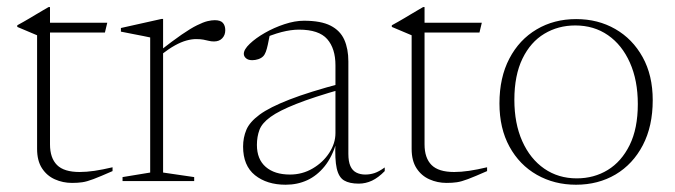

<svg xmlns="http://www.w3.org/2000/svg" viewBox="-20 -498 1855 528"><path d="M117.5 -101Q117.5 -63.5 136.8 -44.2Q156 -25 199 -25Q217.5 -25 239.8 -28.2Q262 -31.5 289.5 -38V-27.5Q255.5 -12.5 237 -5.5Q218.5 1.5 206.2 3.2Q194 5 178 5Q153 5 131 -4.8Q109 -14.5 95.5 -35.2Q82 -56 82 -88.5V-401L27.5 -424V-428.5Q36.5 -433.5 45.5 -438.5Q54.5 -443.5 63.2 -448.8Q72 -454 80.2 -459Q88.5 -464 96.8 -468.8Q105 -473.5 113.5 -478.5H117.5V-419.5ZM92.5 -408.5V-435.5H275L268.5 -408.5Z M570.5 -442.5Q586.5 -442.5 593 -435Q599.5 -427.5 599.5 -415Q599.5 -401.5 591.2 -392.8Q583 -384 568.5 -384Q560.5 -384 553.8 -385.8Q547 -387.5 539.2 -389Q531.5 -390.5 519 -390.5Q507 -390.5 492.5 -386.5Q478 -382.5 461.2 -373.2Q444.5 -364 424.5 -348.5L418 -357Q454.5 -385.5 479.5 -402.8Q504.5 -420 521.8 -428.5Q539 -437 550.5 -439.8Q562 -442.5 570.5 -442.5ZM428.5 -360V-23.5L514 -11V0H317V-11L393 -23.5V-395Q386.5 -396.5 374.8 -398.8Q363 -401 347 -404.2Q331 -407.5 312.5 -411V-421L424.5 -446H428.5Z M921.5 -269.5V-253.5Q842 -231 794.8 -212.2Q747.5 -193.5 724 -176.5Q700.5 -159.5 693.5 -140.8Q686.5 -122 686.5 -99.5Q686.5 -60 710.8 -39Q735 -18 777.5 -18Q811.5 -18 840 -34.8Q868.5 -51.5 885.5 -77.8Q902.5 -104 902.5 -132V-318.5Q902.5 -364.5 879.8 -390.5Q857 -416.5 802 -416.5Q780.5 -416.5 754.2 -409.8Q728 -403 691.5 -387L722 -402.5Q719 -387 716.5 -375.2Q714 -363.5 711 -355.5Q708 -347.5 703.5 -343Q698.5 -338 690.2 -335.2Q682 -332.5 673.5 -332.5Q662.5 -332.5 656.5 -337.8Q650.5 -343 650.5 -350Q650.5 -362 666.8 -377.5Q683 -393 708.2 -407.5Q733.5 -422 762.2 -431.5Q791 -441 816 -441Q862.5 -441 889 -427.5Q915.5 -414 926.8 -388.8Q938 -363.5 938 -329V-75Q938 -54 943.5 -41.5Q949 -29 959.8 -23.5Q970.5 -18 984.5 -18Q997.5 -18 1009.8 -22Q1022 -26 1038 -37.5V-27.5Q1020.5 -9.5 1003 -1.2Q985.5 7 966.5 7Q941 7 926.2 -1.8Q911.5 -10.5 906 -35Q900.5 -59.5 902.5 -106.5L905.5 -107Q893.5 -66.5 872.8 -40.8Q852 -15 825 -2.5Q798 10 765.5 10Q714 10 681.2 -16.2Q648.5 -42.5 648.5 -95Q648.5 -119.5 657.5 -141Q666.5 -162.5 694 -182.8Q721.5 -203 776 -224.2Q830.5 -245.5 921.5 -269.5Z M1147.5 -101Q1147.5 -63.5 1166.8 -44.2Q1186 -25 1229 -25Q1247.5 -25 1269.8 -28.2Q1292 -31.5 1319.5 -38V-27.5Q1285.5 -12.5 1267 -5.5Q1248.5 1.5 1236.2 3.2Q1224 5 1208 5Q1183 5 1161 -4.8Q1139 -14.5 1125.5 -35.2Q1112 -56 1112 -88.5V-401L1057.5 -424V-428.5Q1066.5 -433.5 1075.5 -438.5Q1084.5 -443.5 1093.2 -448.8Q1102 -454 1110.2 -459Q1118.5 -464 1126.8 -468.8Q1135 -473.5 1143.5 -478.5H1147.5V-419.5ZM1122.5 -408.5V-435.5H1305L1298.5 -408.5Z M1566 -7.5Q1613.5 -7.5 1651.2 -30.5Q1689 -53.5 1711.5 -99Q1734 -144.5 1734 -212Q1734 -277 1712.2 -325.8Q1690.5 -374.5 1652 -401.2Q1613.5 -428 1562 -428Q1515 -428 1477 -405.2Q1439 -382.5 1416.8 -336.8Q1394.5 -291 1394.5 -223.5Q1394.5 -158.5 1416.2 -109.8Q1438 -61 1476.8 -34.2Q1515.5 -7.5 1566 -7.5ZM1564 10Q1504.5 10 1456.5 -17.2Q1408.5 -44.5 1381 -94.8Q1353.5 -145 1353.5 -213.5Q1353.5 -285 1380.8 -337Q1408 -389 1455.8 -417.2Q1503.5 -445.5 1564.5 -445.5Q1624.5 -445.5 1672 -418.2Q1719.5 -391 1747.2 -341Q1775 -291 1775 -222.5Q1775 -151 1747.8 -98.8Q1720.5 -46.5 1672.8 -18.2Q1625 10 1564 10Z"/></svg>

Font: Newsreader 24pt ExtraLight
Style: Regular
Weight: 250
Designer: Hugues Gentile
Foundry: Production Type
Version: Version 1.003